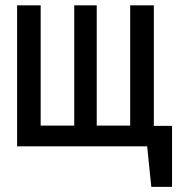

<svg xmlns="http://www.w3.org/2000/svg" viewBox="-20 -561 679 736"><path d="M639.5 -78.5V155.4H560L544.1 0H45.6V-540.5H135.9V-79.5H264.6V-540.5H350.8V-79.5H479V-540.5H569.7V-78.5Z"/></svg>

Font: Fira Code Retina
Style: Regular
Weight: 450
Monospace: yes
Designer: Carrois Corporate, Edenspiekermann AG, Nikita Prokopov
Foundry: Carrois Corporate, Edenspiekermann AG, Nikita Prokopov
Version: Version 6.002